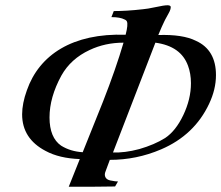

<svg xmlns="http://www.w3.org/2000/svg" viewBox="-20 -708 840 729"><path d="M628 -683C627 -686 623 -688 616 -688C608 -688 593 -686 571 -681C549 -676 533 -674 523 -673C480 -668 443 -666 412 -666L403 -643C425 -643 442 -640 453 -634C458 -632 461 -629 462 -626C465 -619 464 -603 457 -576C256 -583 129 -500 82 -365C70 -332 64 -301 64 -274C64 -212 94 -166 153 -135C188 -116 231 -106 283 -104L241 1C318 1 377 1 417 0L428 -19C421 -19 413 -20 404 -22C387 -24 378 -32 378 -46C378 -49 379 -53 381 -58L397 -101C464 -101 529 -114 592 -141C676 -177 737 -235 774 -314C791 -350 800 -386 800 -423C800 -486 775 -530 724 -553C690 -570 642 -577 581 -575C590 -598 598 -614 603 -625C603 -626 609 -637 620 -657C627 -669 629 -678 628 -683ZM449 -546C430 -481 404 -406 371 -322L294 -130C263 -132 236 -140 212 -155C183 -175 168 -211 168 -262C168 -313 183 -366 213 -421C237 -464 273 -496 320 -518C360 -537 403 -546 449 -546ZM694 -458C701 -439 705 -417 705 -392C705 -351 695 -311 676 -271C657 -231 634 -202 607 -184C580 -167 547 -153 509 -142C472 -132 438 -128 409 -129L570 -546C635 -537 676 -508 694 -458Z"/></svg>

Font: GFS Pyrsos
Style: Regular
Weight: 400
Designer: George Matthiopoulos
Foundry: George Matthiopoulos
Version: Version 1.0